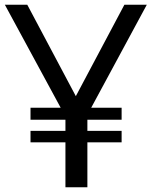

<svg xmlns="http://www.w3.org/2000/svg" viewBox="-62 -791 640 811"><path d="M194.3 -335.9 -41.5 -771H53.2L258.3 -384.8L463.4 -771H558.1L323.2 -335.9H451.7V-285.2H307.1V-238.3H451.7V-189.9H307.1V0H214.4V-189.9H66.9V-238.3H214.4V-285.2H66.9V-335.9Z"/></svg>

Font: Dhyana
Style: Regular
Weight: 400
Foundry: Vernon Adams
Version: Version 1.002; ttfautohint (v0.8.51-6076)